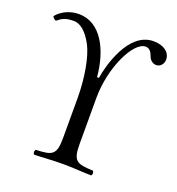

<svg xmlns="http://www.w3.org/2000/svg" viewBox="-122 -758 797 863"><g transform="rotate(20 276.0 -326.5)"><path d="M312 -112V-331C312 -475 383 -623 442 -623C460 -623 470 -609 477 -590C483 -571 500 -561 513 -561C534 -561 548 -579 548 -599C548 -634 516 -658 467 -658C347 -658 301 -478 292 -419H283C272 -545 216 -658 110 -658C68 -658 28 -639 5 -610C7.7 -602.5 14 -597.6 22 -594C44 -612 60 -621 99 -621C128 -621 160 -599 190 -542C215 -493 233 -400 233 -300V-112C233 -29 216 -21 136 -18C130 -12 130 -1 136 5C185 4 219.5 0 273 0C326.1 0 359 4 409 5C415 -1 415 -12 409 -18C329 -21 312 -29 312 -112Z"/></g></svg>

Font: Libertinus Serif Display
Style: Regular
Weight: 400
Designer: Philipp H. Poll
Foundry: Khaled Hosny
Version: Version 6.1